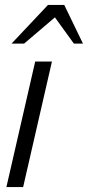

<svg xmlns="http://www.w3.org/2000/svg" viewBox="-20 -760 357 780"><path d="M6 0 123 -510H191L74 0ZM27 -583 175 -740H241L317 -583H280L181 -720H239L78 -583Z"/></svg>

Font: Instrument Sans Condensed
Style: Italic
Weight: 400
Width: 3
Italic angle: -13°
Designer: Rodrigo Fuenzalida
Foundry: fragTYPE
Version: Version 1.000;gftools[0.9.28]